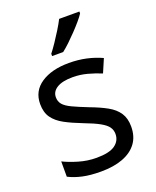

<svg xmlns="http://www.w3.org/2000/svg" viewBox="-144 -850 767 944"><g transform="rotate(-20 239.5 -378.0)"><path d="M434 -148Q434 -96 408 -61Q382 -26 334 -8Q286 10 220 10Q164 10 123.5 1Q83 -8 52 -24V-104Q84 -88 129.5 -74.5Q175 -61 222 -61Q289 -61 319 -82.5Q349 -104 349 -140Q349 -160 338 -176Q327 -192 298.5 -208Q270 -224 217 -244Q165 -264 128 -284Q91 -304 71 -332Q51 -360 51 -404Q51 -472 106.5 -509Q162 -546 252 -546Q301 -546 343.5 -536.5Q386 -527 423 -510L393 -440Q359 -454 322 -464Q285 -474 246 -474Q192 -474 163.5 -456.5Q135 -439 135 -409Q135 -387 148 -371.5Q161 -356 191.5 -341.5Q222 -327 273 -307Q324 -288 360 -268Q396 -248 415 -219.5Q434 -191 434 -148ZM388 -756Q379 -742 362 -722Q345 -702 324.5 -680.5Q304 -659 283.5 -639.5Q263 -620 245 -606H187V-618Q202 -637 219.5 -663Q237 -689 254 -716.5Q271 -744 282 -766H388Z"/></g></svg>

Font: Noto Sans Devanagari
Style: Regular
Weight: 400
Designer: Jelle Bosma - Monotype Design Team
Foundry: Monotype Imaging Inc.
Version: Version 2.003